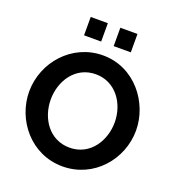

<svg xmlns="http://www.w3.org/2000/svg" viewBox="-159 -1036 1074 1169"><g transform="rotate(20 378.0 -452.0)"><path d="M228 -790H339V-909H228ZM420 -790H531V-909H420ZM31 -355C31 -173 170 5 377 5C578 5 724 -165 724 -353C724 -532 586 -715 380 -715C179 -715 31 -544 31 -355ZM378 -117C247 -117 171 -232 171 -355C171 -472 244 -592 378 -592C506 -592 585 -478 585 -355C585 -238 512 -117 378 -117Z"/></g></svg>

Font: FIGSv2-sans-serif
Style: Bold
Weight: 700
Designer: Matt McInerney, Pablo Impallari, Rodrigo Fuenzalida,Mirko Velimirovic
Foundry: Matt McInerney, Pablo Impallari, Rodrigo Fuenzalida
Version: Version 4.021;hotconv 1.0.109;makeotfexe 2.5.65596